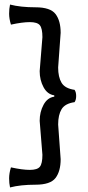

<svg xmlns="http://www.w3.org/2000/svg" viewBox="-20 -751 384 842"><path d="M166 -72 154 -221Q154 -260 171 -291.5Q188 -323 218 -327V-333Q188 -337 171 -368.5Q154 -400 154 -439L166 -588Q166 -626 155 -640Q144 -654 111 -654Q78 -654 28 -643Q20 -669 20 -691Q20 -713 24 -731Q70 -719 135.5 -719Q201 -719 223.5 -689.5Q246 -660 246 -607L235 -455Q235 -413 250 -388Q265 -363 307 -357Q314 -347 314 -330Q314 -313 307 -303Q265 -297 250 -272Q235 -247 235 -205L246 -53Q246 0 223.5 29.5Q201 59 135.5 59Q70 59 24 71Q20 53 20 31Q20 9 28 -17Q78 -6 111 -6Q144 -6 155 -20Q166 -34 166 -72Z"/></svg>

Font: Port Lligat Sans
Style: Regular
Weight: 400
Designer: Dario Muhafara, Eduardo Rodriguez Tunni
Foundry: Tipo
Version: Version 1.002